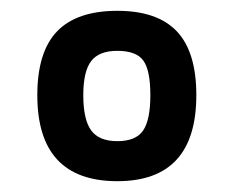

<svg xmlns="http://www.w3.org/2000/svg" viewBox="-20 -679 432 355"><path d="M49 -503Q49 -583 85.5 -621Q122 -659 197 -659Q271 -659 307 -621Q343 -583 343 -503Q343 -344 197 -344Q49 -344 49 -503ZM258 -503Q258 -549 245 -567Q232 -585 197 -585Q163 -585 148.5 -566Q134 -547 134 -503Q134 -458 148.5 -438Q163 -418 197 -418Q231 -418 244.5 -437.5Q258 -457 258 -503Z"/></svg>

Font: Cairo SemiBold
Style: Regular
Weight: 600
Designer: Mohamed Gaber, the designers of Titillium
Foundry: Kief Type Foundry
Version: Version 2.009; ttfautohint (v1.5.33-1714) -l 8 -r 50 -G 200 